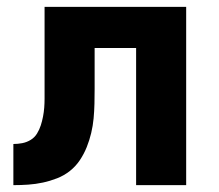

<svg xmlns="http://www.w3.org/2000/svg" viewBox="-20 -540 640 560"><path d="M19 0V-120Q32 -120 45 -122.5Q58 -125 69.5 -132Q81 -139 88 -150.5Q95 -162 99 -174.5Q103 -187 105.5 -200Q108 -213 109 -226Q110 -239 110 -252Q110 -265 110 -278V-520H523V0H377V-400H256V-281Q256 -259 255.5 -237.5Q255 -216 253 -194.5Q251 -173 246 -152Q241 -131 233 -111Q225 -91 213 -73Q201 -55 184 -41.5Q167 -28 146.5 -20Q126 -12 105 -7.5Q84 -3 62.5 -1.5Q41 0 19 0Z"/></svg>

Font: Iosevka Aile Heavy
Style: Regular
Weight: 900
Designer: Belleve Invis
Foundry: Belleve Invis
Version: Version 31.1.0; ttfautohint (v1.8.4)